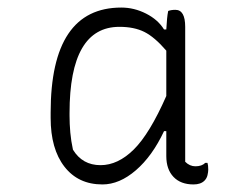

<svg xmlns="http://www.w3.org/2000/svg" viewBox="-20 -779 640 508"><path d="M251 -291Q187 -291 150.5 -338Q114 -385 114 -467V-481Q114 -759 301 -759Q335 -759 366.5 -743Q398 -727 414 -701H420Q421 -718 422 -729Q423 -740 425 -750Q433 -753 444 -753Q470 -753 470 -708V-351Q482 -339 497 -339Q514 -339 523 -348H529Q531 -342 531 -330Q531 -324 529 -315.5Q527 -307 521 -301Q511 -291 492 -291Q458 -291 439 -311Q420 -331 420 -366V-432H414Q383 -366 339.5 -328.5Q296 -291 251 -291ZM173 -383Q198 -342 246 -342Q292 -342 334 -383.5Q376 -425 420 -525V-645Q389 -681 362 -694.5Q335 -708 296 -708Q164 -708 164 -480V-473Q164 -451 166 -428.5Q168 -406 173 -383Z"/></svg>

Font: Recursive Sn Csl St Lt
Style: Regular
Weight: 300
Version: Version 1.079;hotconv 1.0.112;makeotfexe 2.5.65598; ttfautoh